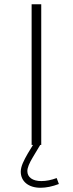

<svg xmlns="http://www.w3.org/2000/svg" viewBox="-20 -678 341 898"><path d="M172.9 -658.2H127.9V0H134.3L109.9 40C91.8 71.8 77.1 99.6 77.1 125C77.1 170.4 113.3 200.2 169.4 200.2C195.8 200.2 224.6 194.3 255.4 182.6L245.1 154.8C220.2 164.1 196.3 168.9 173.3 168.9C132.8 168.9 107.9 151.4 107.9 122.1C107.9 106.9 116.7 85 134.3 56.2L168 0H172.9Z"/></svg>

Font: Estedad ExtraLight
Style: Regular
Weight: 200
Designer: Amin Abedi
Version: Version 7.3